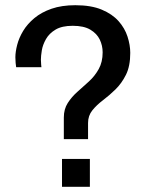

<svg xmlns="http://www.w3.org/2000/svg" viewBox="-20 -717 568 737"><path d="M225 -183V-266Q225 -298 240 -321.5Q255 -345 277 -364.5Q299 -384 321.5 -404.5Q344 -425 359 -452Q374 -479 374 -516Q374 -542 363 -565Q352 -588 327 -603Q302 -618 259 -618Q218 -618 193.5 -603.5Q169 -589 156.5 -567Q144 -545 140.5 -523.5Q137 -502 137 -488Q137 -478 138 -469Q139 -460 139 -459H42Q41 -466 40 -475.5Q39 -485 39 -497Q39 -518 46 -545Q53 -572 69 -598.5Q85 -625 112 -647.5Q139 -670 178 -683.5Q217 -697 269 -697Q330 -697 370.5 -680Q411 -663 435 -636Q459 -609 469.5 -576.5Q480 -544 480 -514Q480 -463 463.5 -430Q447 -397 423.5 -374Q400 -351 375.5 -332.5Q351 -314 334.5 -293.5Q318 -273 318 -245V-183ZM218 0V-107H325V0Z"/></svg>

Font: Chivo Medium
Style: Regular
Weight: 400
Version: Version 2.002